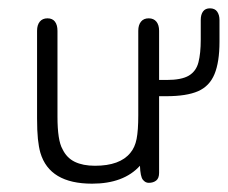

<svg xmlns="http://www.w3.org/2000/svg" viewBox="-20 -431 547 461"><path d="M316 -33Q317 -7 323 0.5Q329 8 337 8Q348 8 355 2.5Q362 -3 362 -16V-357Q362 -371 355.5 -379Q349 -387 337 -387Q325 -387 318.5 -379Q312 -371 312 -357V-154Q312 -118 308 -97.5Q304 -77 293 -64Q268 -33 208 -33Q179 -33 159.5 -42.5Q140 -52 130 -73Q118 -94 118 -151V-357Q118 -371 112 -379Q106 -387 94 -387Q82 -387 75.5 -379Q69 -371 69 -357V-147Q69 -117 71 -97.5Q73 -78 77 -64Q99 10 201 10Q277 10 316 -33ZM353 -200H379Q428 -200 455.5 -212Q483 -224 495 -253Q507 -282 507 -331V-383Q507 -395 501.5 -403Q496 -411 484 -411Q473 -411 467.5 -403.5Q462 -396 462 -383V-336Q462 -303 456.5 -281.5Q451 -260 433.5 -249.5Q416 -239 380 -239H353Z"/></svg>

Font: Beiruti Light
Style: Regular
Weight: 300
Designer: Arlette Boutros
Foundry: Boutros
Version: Version 1.41